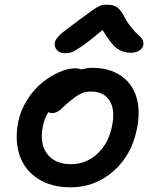

<svg xmlns="http://www.w3.org/2000/svg" viewBox="-20 -756 660 827"><path d="M259.8 -526.9Q238.3 -526.9 225.8 -539.8Q213.4 -552.7 215.8 -571.8Q218.3 -585.9 236.1 -603.8Q253.9 -621.6 316.9 -667Q331.5 -677.2 352.1 -692.6Q372.6 -708 380.1 -713.4Q387.7 -718.8 399.9 -725.6Q412.1 -732.4 421.1 -734.1Q430.2 -735.8 441.9 -735.8Q468.3 -735.8 484.1 -724.9Q500 -713.9 514.2 -686Q528.8 -658.2 546.4 -636.7Q564 -615.2 575.4 -606Q586.9 -596.7 593.3 -585.4Q599.6 -574.2 597.2 -561Q594.2 -546.9 579.3 -537.8Q564.5 -528.8 544.9 -528.8Q508.3 -528.8 482.2 -548.8Q456.1 -568.8 421.9 -627Q367.2 -580.6 333.7 -557.6Q300.3 -534.7 288.1 -530.8Q275.9 -526.9 259.8 -526.9ZM284.2 50.8Q200.7 50.8 143.6 13.9Q86.4 -22.9 64.7 -86.4Q43 -149.9 58.1 -229Q68.4 -280.8 97.2 -326.2Q126 -371.6 161.9 -400.4Q197.8 -429.2 235.8 -445.6Q273.9 -461.9 305.2 -461.9Q318.8 -461.9 330.1 -457Q358.4 -463.9 376 -463.9Q451.2 -463.9 500.7 -429.9Q550.3 -396 567.9 -336.9Q585.4 -277.8 569.8 -201.2Q547.4 -87.9 468.5 -18.6Q389.6 50.8 284.2 50.8ZM164.1 -210Q149.9 -137.2 183.3 -93Q216.8 -48.8 286.1 -48.8Q351.6 -48.8 400.1 -94.5Q448.7 -140.1 462.9 -214.8Q476.6 -283.2 451.9 -322.5Q427.2 -361.8 371.1 -361.8Q345.7 -361.8 326.4 -351.8Q307.1 -341.8 277.8 -317.9Q268.6 -310.1 255.6 -297.9Q242.7 -285.6 237.3 -281.2Q231.9 -276.9 222.9 -272.9Q213.9 -269 204.1 -269Q194.3 -269 188 -272.9Q171.4 -246.6 164.1 -210Z"/></svg>

Font: Shantell Sans Bouncy
Style: Italic
Weight: 500
Italic angle: -11.31°
Designer: Stephen Nixon, Anya Danilova, Shantell Martin
Foundry: Arrow Type
Version: Version 1.006;[9816181b4]